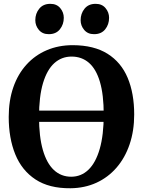

<svg xmlns="http://www.w3.org/2000/svg" viewBox="-20 -993 762 1024"><path d="M137.3 -343 137.8 -403.1H593.6L592.6 -343ZM355.9 11Q242.4 12.1 169.4 -35.9Q96.3 -84 61.4 -170.1Q26.5 -256.2 26.5 -369.3Q26.5 -457 51.1 -527.7Q75.7 -598.3 121.3 -648.4Q166.8 -698.6 229.5 -725.3Q292.2 -752.1 368.2 -752.1Q481.1 -751.7 553.6 -706.2Q626.1 -660.7 660.9 -577.8Q695.7 -494.8 695.7 -382.3Q695.7 -294.8 671.1 -222.9Q646.6 -150.9 601.4 -98.8Q556.2 -46.7 493.9 -18.2Q431.5 10.2 355.9 11ZM361.7 -691.3Q308.6 -691.3 269.7 -656.3Q230.8 -621.2 209.4 -549.8Q188.1 -478.4 188.1 -369.6Q188.1 -264 208.6 -193.1Q229 -122.2 267.4 -86.3Q305.8 -50.5 359.8 -50.5Q412.9 -50.5 451.7 -87.8Q490.6 -125.2 511.9 -199Q533.2 -272.8 533.2 -381.6Q533.2 -487.8 513 -556.2Q492.8 -624.6 454.4 -658Q416 -691.3 361.7 -691.3ZM239.5 -810.8Q206.3 -810.8 187.3 -833.5Q168.3 -856.1 168.3 -885.3Q168.3 -920.7 189.3 -946.6Q210.3 -972.5 248 -972.5H249Q282.3 -972.5 301.2 -949.9Q320.2 -927.2 320.2 -898Q320.2 -862.7 299.4 -836.7Q278.7 -810.8 240.5 -810.8ZM481.1 -810.8Q448 -810.8 429 -833.5Q410 -856.1 410 -885.3Q410 -920.7 430.9 -946.6Q451.9 -972.5 489.6 -972.5H490.6Q523.9 -972.5 542.8 -949.9Q561.8 -927.2 561.8 -898Q561.8 -862.7 541.1 -836.7Q520.3 -810.8 482.1 -810.8Z"/></svg>

Font: Merriweather 7pt Light
Style: Regular
Weight: 300
Designer: Eben Sorkin
Foundry: Eben Sorkin
Version: Version 2.200;gftools[0.9.31]